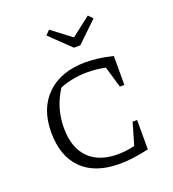

<svg xmlns="http://www.w3.org/2000/svg" viewBox="-136 -848 863 958"><g transform="rotate(-20 295.5 -369.0)"><path d="M336 6Q207 6 137.5 -62.5Q68 -131 68 -258Q68 -385 143 -457Q218 -529 348 -529Q379 -529 415.5 -524.5Q452 -520 492 -510V-356H468L435 -469Q386 -479 339 -479Q263 -479 193 -452Q135 -365 135 -256Q135 -153 189.5 -97.5Q244 -42 343 -42Q363 -42 385.5 -44.5Q408 -47 434 -53L468 -170H492V-14Q448 -4 410 1Q372 6 336 6ZM319 -617 211 -721 233 -744 337 -665 439 -744 461 -721 353 -617Z"/></g></svg>

Font: Piazzolla SC Light
Style: Regular
Weight: 300
Designer: Juan Pablo del Peral
Foundry: Huerta Tipografica
Version: Version 1.330